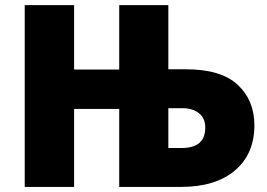

<svg xmlns="http://www.w3.org/2000/svg" viewBox="-20 -734 1049 754"><path d="M77.1 0V-713.9H271V-460.9H448.2V-713.9H641.1V-461.9H710.9Q848.1 -461.9 913.6 -400.9Q979 -339.8 979 -242.2Q979 -129.4 902.8 -64.7Q826.7 0 690.9 0H448.2V-306.2H271V0ZM641.1 -152.8H693.8Q786.1 -152.8 786.1 -232.9Q786.1 -270 761 -289.6Q735.8 -309.1 698.2 -309.1H641.1Z"/></svg>

Font: Open Sans ExtraBold
Style: Regular
Weight: 800
Designer: Monotype Design Team
Foundry: Monotype Imaging Inc.
Version: Version 3.003; ttfautohint (v1.8.4)